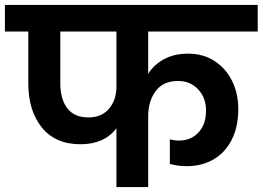

<svg xmlns="http://www.w3.org/2000/svg" viewBox="-41 -760 1067 780"><path d="M561 -632V-460Q585 -498 626 -520Q667 -542 723 -542Q784 -542 830 -512.5Q876 -483 901.5 -432Q927 -381 927 -317Q927 -245 900.5 -192.5Q874 -140 826.5 -112.5Q779 -85 719 -85Q681 -85 649 -94V-194Q667 -189 686 -189Q735 -189 765.5 -222Q796 -255 796 -310Q796 -363 764 -397Q732 -431 682 -431Q622 -431 591.5 -390Q561 -349 561 -287V0H432V-239Q383 -174 286 -174Q184 -174 129 -242Q74 -310 74 -422V-632H-21V-740H1006V-632ZM432 -632H204V-422Q204 -357 232.5 -320Q261 -283 318 -283Q372 -283 402 -318.5Q432 -354 432 -408Z"/></svg>

Font: Fz Poppins SemBd
Style: Regular
Weight: 600
Designer: Ninad Kale (Devanagari), Jonny Pinhorn (Latin)
Foundry: Indian Type Foundry
Version: Vit hóa bi Vntype.Com & FontZin.Com